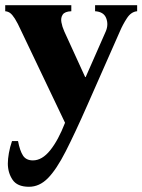

<svg xmlns="http://www.w3.org/2000/svg" viewBox="-27 -480 545 735"><path d="M84 235Q39 235 21 208Q3 181 3 146Q3 129 7 106Q11 83 19 60H42Q49 97 61 115.5Q73 134 99 134Q134 134 165 95.5Q196 57 222 -10L55 -360Q40 -393 30 -408.5Q20 -424 12 -430Q4 -436 -7 -437V-460H246V-437Q221 -436 213 -424Q205 -412 208 -395Q211 -378 219 -360L299 -185H301L378 -360Q389 -386 379.5 -410.5Q370 -435 337 -437V-460H498V-437Q475 -435 459 -410.5Q443 -386 432 -360L308 -79Q260 30 224.5 99.5Q189 169 156.5 202Q124 235 84 235Z"/></svg>

Font: Bona Nova SC
Style: Bold
Weight: 700
Designer: Mateusz Machalski
Foundry: Capitalics
Version: Version 4.001; ttfautohint (v1.8.4.7-5d5b)